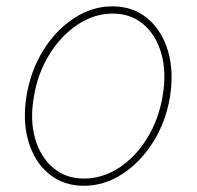

<svg xmlns="http://www.w3.org/2000/svg" viewBox="-20 -574 620 605"><path d="M244.3 11.4Q179.7 11.4 134.4 -25.9Q89.1 -63.2 69.8 -127.8Q50.4 -192.5 63.9 -274.1Q77.4 -353.7 117.4 -417.1Q157.3 -480.5 214 -517.2Q270.6 -554 333.8 -554Q399.1 -554 444.4 -516.3Q489.7 -478.7 509.1 -414.1Q528.4 -349.4 515.6 -268.5Q502.1 -188.9 462 -125.5Q421.9 -62.1 365.1 -25.4Q308.2 11.4 244.3 11.4ZM244.3 -11.4Q303.3 -11.4 355.5 -45.6Q407.7 -79.9 444.2 -139.4Q480.8 -198.9 492.9 -274.1Q505 -347.3 488.3 -405.5Q471.6 -463.8 431.8 -497.5Q392 -531.2 335.2 -531.2Q277 -531.2 224.8 -496.6Q172.6 -462 135.7 -402.5Q98.7 -343 86.6 -268.5Q73.9 -195.3 90.7 -137.1Q107.6 -78.8 147.5 -45.1Q187.5 -11.4 244.3 -11.4Z"/></svg>

Font: Inter UI Thin
Style: Italic
Weight: 100
Italic angle: -9.39999°
Designer: Rasmus Andersson
Foundry: rsms
Version: 3.2;8d6f07862